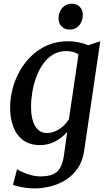

<svg xmlns="http://www.w3.org/2000/svg" viewBox="-20 -794 598 1064"><path d="M447 37.5Q439 97.5 410.8 138.5Q382.5 179.5 342.8 204Q303 228.5 258.2 239.2Q213.5 250 171.5 250Q148.5 250 125 247Q101.5 244 82 239.2Q62.5 234.5 52 230L74.5 144Q84.5 150.5 105 159.8Q125.5 169 151.5 176.2Q177.5 183.5 204 183.5Q244 183.5 270.5 173.2Q297 163 312.5 137.2Q328 111.5 334.5 66L352.5 -63Q336 -44.5 313.8 -27.8Q291.5 -11 263.2 -0.5Q235 10 202 10Q145 10 108.2 -17.2Q71.5 -44.5 53.8 -91.5Q36 -138.5 36 -197.5Q36 -248 49.2 -300Q62.5 -352 89 -399.5Q115.5 -447 154.5 -484.5Q193.5 -522 244.2 -543.8Q295 -565.5 358 -565.5Q388 -565.5 418.2 -558.8Q448.5 -552 469 -543.5L535.5 -565ZM415 -492.5Q401.5 -502 383.8 -506.5Q366 -511 347 -511Q305.5 -511 273.5 -491.5Q241.5 -472 218.5 -439.2Q195.5 -406.5 180.8 -366.2Q166 -326 159 -283.5Q152 -241 152 -202.5Q152 -168 157.8 -141Q163.5 -114 174.8 -95.2Q186 -76.5 202 -66.8Q218 -57 238 -57Q266 -57 289.8 -68.2Q313.5 -79.5 332 -97Q350.5 -114.5 362 -133.5ZM365 -630Q338.5 -630 321 -648.2Q303.5 -666.5 304.5 -695Q305.5 -729 326 -751.2Q346.5 -773.5 378.5 -773.5Q406.5 -773.5 422.8 -755.5Q439 -737.5 439 -711.5Q438.5 -676 418.5 -653Q398.5 -630 365 -630Z"/></svg>

Font: Merriweather 24pt Medium
Style: Italic
Weight: 500
Italic angle: -7.8°
Version: Version 2.101